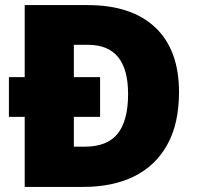

<svg xmlns="http://www.w3.org/2000/svg" viewBox="-20 -734 774 754"><path d="M324 -714Q497 -714 590 -626Q683 -538 683 -372Q683 -248 636.5 -165Q590 -82 506 -41Q422 0 308 0H77V-275H15V-431H77V-714ZM326 -558H270V-431H373V-275H270V-158H313Q401 -158 442 -209Q483 -260 483 -365Q483 -558 326 -558Z"/></svg>

Font: Noto Sans Georgian Black
Style: Regular
Weight: 900
Designer: Monotype Design Team, Akaki Razmadze
Foundry: Google LLC
Version: Version 2.005; ttfautohint (v1.8.4.7-5d5b)